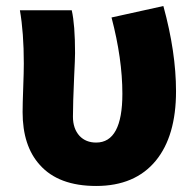

<svg xmlns="http://www.w3.org/2000/svg" viewBox="-20 -603 651 637"><path d="M299 14Q174 14 112 -56Q55 -119 55 -231Q55 -258 57 -311.5Q59 -365 59 -392Q59 -495 46 -569H218Q229 -521 229 -427Q229 -408 226 -349Q222 -259 222 -216Q222 -176 244 -152Q265 -130 299 -130Q386 -130 386 -292Q386 -408 350 -545L436 -564L522 -583Q564 -430 564 -300Q564 -152 497 -70Q428 14 299 14Z"/></svg>

Font: GenSekiGothic TW H
Style: Regular
Weight: 900
Version: Version 1.501;PS 1;hotconv 16.6.51;makeotf.lib2.5.65220